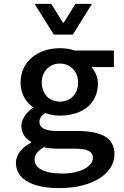

<svg xmlns="http://www.w3.org/2000/svg" viewBox="-20 -751 639 988"><path d="M158 71C158 48 171 27 206 6C225 12 249 14 281 14H359C424 14 458 24 458 62C458 104 396 142 300 142C209 142 158 115 158 71ZM62 86C62 174 151 217 286 217C459 217 569 140 569 43C569 -42 503 -77 376 -77H276C215 -77 183 -91 183 -124C183 -143 194 -157 213 -169C239 -160 265 -156 288 -156C398 -156 484 -213 484 -322C484 -356 468 -386 451 -406H566V-491H365C343 -499 317 -503 288 -503C180 -503 86 -439 86 -326C86 -268 114 -224 149 -200V-196C113 -171 90 -136 90 -103C90 -62 114 -36 140 -21V-17C89 10 62 47 62 86ZM288 -228C237 -228 195 -264 195 -326C195 -386 237 -424 288 -424C339 -424 382 -386 382 -326C382 -264 339 -228 288 -228ZM257 -573H355L453 -731H368L308 -634H304L244 -731H158Z"/></svg>

Font: Source Code Pro Semibold
Style: Regular
Weight: 600
Monospace: yes
Designer: Paul D. Hunt
Foundry: Adobe Systems Incorporated
Version: Version 1.017;PS 1.000;hotconv 1.0.70;makeotf.lib2.5.5900